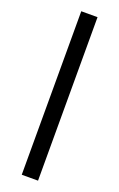

<svg xmlns="http://www.w3.org/2000/svg" viewBox="-162 -754 576 930"><g transform="rotate(20 126.0 -289.5)"><path d="M168.9 -710.9V131.8H85V-710.9Z"/></g></svg>

Font: Vazirmatn RD
Style: Bold
Weight: 700
Designer: Saber Rastikerdar
Foundry: Saber Rastikerdar
Version: Version 32.102